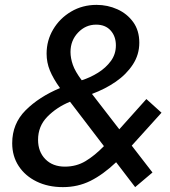

<svg xmlns="http://www.w3.org/2000/svg" viewBox="-20 -751 698 787"><path d="M534 16 456 -86Q402 -35 350.5 -9.5Q299 16 238 16Q177 16 130 -7Q83 -30 56.5 -70.5Q30 -111 30 -164Q30 -244 85 -299Q140 -354 226 -390Q198 -429 184.5 -462Q171 -495 171 -531Q171 -585 198 -630.5Q225 -676 271.5 -703.5Q318 -731 376 -731Q421 -731 461 -713Q501 -695 526 -660.5Q551 -626 551 -576Q551 -527 524.5 -486.5Q498 -446 454.5 -416Q411 -386 357 -366L469 -221L580 -345L642 -289L520 -154L605 -44ZM269 -538Q269 -513 278.5 -485.5Q288 -458 315 -422Q350 -433 382 -453Q414 -473 434.5 -501Q455 -529 455 -565Q455 -602 433.5 -626Q412 -650 374 -650Q331 -650 300 -617.5Q269 -585 269 -538ZM136 -178Q136 -129 166 -98.5Q196 -68 246 -68Q293 -68 330.5 -90.5Q368 -113 406 -152L267 -334Q213 -312 174.5 -273Q136 -234 136 -178Z"/></svg>

Font: Wix Madefor Text Medium
Style: Italic
Weight: 500
Italic angle: -12°
Designer: Dalton Maag Ltd
Foundry: Dalton Maag Ltd
Version: Version 3.100